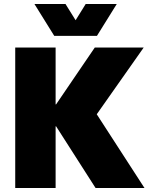

<svg xmlns="http://www.w3.org/2000/svg" viewBox="-20 -946 761 966"><path d="M56.6 -707H259.8V-420.9H262.2L457 -707H703.1L466.8 -371.1L707 0H460.9L262.2 -310.5H259.8V0H56.6ZM309.6 -925.8 360.4 -844.2 411.1 -925.8H567.4L467.8 -765.6H252.9L153.3 -925.8Z"/></svg>

Font: Wanted Sans ExtraBlack
Style: Regular
Weight: 900
Designer: Original Design by Kil Hyung-jin and Kang Hanbin, Wanted Lab, Inc; Hangeul from Source Han Sans by Jang Soo-young and Ka
Foundry: Wanted Lab, Inc.
Version: Version 1.001